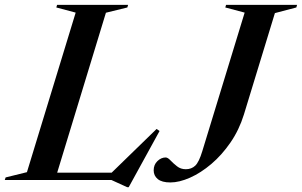

<svg xmlns="http://www.w3.org/2000/svg" viewBox="-62 -735 1234 784"><path d="M370.5 -683 171.5 -30H394L577.5 -208.5L589.5 -200L463.5 29.5H457.5L393 0H-42.5L-39 -10.5L48 -32L247 -683.5L168 -704.5L171 -715H461L458 -704.5ZM934 -267.5Q914.5 -204.5 879.2 -153.2Q844 -102 801 -65.5Q758 -29 714 -9.5Q670 10 633.5 10Q599 10 582.2 -3.8Q565.5 -17.5 565.5 -39.5Q565.5 -62.5 580.8 -77.2Q596 -92 614.5 -92Q623 -92 634.2 -80Q645.5 -68 660.8 -56Q676 -44 696.5 -44Q720 -44 735.2 -58.5Q750.5 -73 764 -117.5L937 -683.5L858 -704.5L861 -715H1151L1148 -704.5L1060.5 -681.5Z"/></svg>

Font: Newsreader 72pt Medium
Style: Italic
Weight: 500
Italic angle: -17°
Designer: Hugues Gentile
Foundry: Production Type
Version: Version 1.003; ttfautohint (v1.8.3)